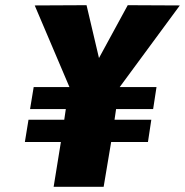

<svg xmlns="http://www.w3.org/2000/svg" viewBox="-20 -721 714 741"><path d="M96 -300 110 -385H248L114 -700L314 -701L362 -497L473 -701L674 -700L442 -385H584L571 -300H428L422 -259H564L551 -173H409L380 0H187L215 -173H76L90 -259H228L234 -300Z"/></svg>

Font: Georama ExtraBold
Style: Italic
Weight: 800
Italic angle: -9°
Version: Version 1.001